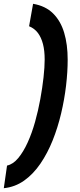

<svg xmlns="http://www.w3.org/2000/svg" viewBox="-75 -770 420 1010"><path d="M281 -456Q281 -392 272.5 -319.5Q264 -247 246.5 -173Q229 -99 202 -31.5Q175 36 137.5 91Q100 146 52 180Q4 214 -55 220L-38 101Q-6 94 21 61.5Q48 29 70.5 -20.5Q93 -70 109.5 -129Q126 -188 137 -248.5Q148 -309 154 -363Q160 -417 160 -457Q160 -504 151 -538.5Q142 -573 124.5 -596.5Q107 -620 78 -632L99 -750Q164 -739 204 -699.5Q244 -660 262.5 -598Q281 -536 281 -456Z"/></svg>

Font: Georama ExtraCondensed Thin
Style: Bold Italic
Weight: 700
Italic angle: -9°
Version: Version 1.001